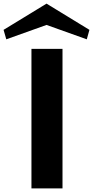

<svg xmlns="http://www.w3.org/2000/svg" viewBox="-97 -1049 518 1069"><path d="M78.1 -776.9H251V0H78.1ZM-77.1 -882.8 162.1 -1028.8 400.9 -882.8 386.2 -830.1 162.1 -910.2 -62 -830.1Z"/></svg>

Font: Sporting Grotesque
Style: Gras
Weight: 700
Designer: Lucas LE BIHAN
Foundry: Lucas LE BIHAN
Version: Version 1.001